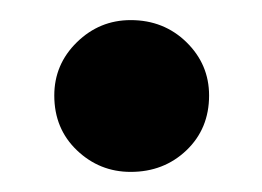

<svg xmlns="http://www.w3.org/2000/svg" viewBox="-20 -164 261 191"><path d="M110 7Q79 7 56.5 -14.5Q34 -36 34 -69Q34 -100 56.5 -122Q79 -144 110 -144Q143 -144 165.5 -122Q188 -100 188 -69Q188 -36 165.5 -14.5Q143 7 110 7Z"/></svg>

Font: Aleo
Style: Bold
Weight: 700
Designer: Alessio Laiso
Foundry: Alessio Laiso
Version: Version 2.001;gftools[0.9.29]